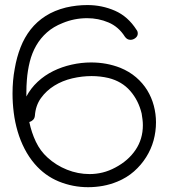

<svg xmlns="http://www.w3.org/2000/svg" viewBox="-20 -741 677 771"><path d="M443.4 -68.4Q495.1 -95.7 524.4 -139.2Q553.7 -182.6 553.7 -238.3Q553.7 -250 552.2 -261.7Q550.8 -273.4 548.8 -285.2Q536.1 -337.9 502.9 -376Q469.7 -414.1 416 -427.7Q382.8 -435.5 347.7 -435.5Q309.6 -435.5 270 -426.3Q230.5 -417 198.2 -397Q166 -377 144.5 -347.2Q123 -317.4 120.1 -276.4Q119.1 -265.6 112.3 -259.3Q105.5 -252.9 97.7 -251Q106.4 -209 124 -171.9Q141.6 -134.8 170.9 -108.4Q205.1 -77.1 249 -59.6Q293 -42 339.8 -42Q366.2 -42 392.1 -48.3Q418 -54.7 443.4 -68.4ZM462.9 -468.8Q499 -454.1 526.4 -430.7Q553.7 -407.2 571.3 -378.4Q588.9 -349.6 597.7 -316.4Q606.4 -283.2 606.4 -250Q606.4 -212.9 596.7 -177.2Q586.9 -141.6 566.9 -109.9Q546.9 -78.1 518.1 -52.7Q489.3 -27.3 451.2 -11.7Q422.9 0 393.1 5.4Q363.3 10.7 334 10.7Q272.5 10.7 216.3 -12.2Q160.2 -35.2 119.1 -83Q95.7 -110.4 78.6 -143.6Q61.5 -176.8 50.8 -213.4Q40 -250 35.2 -288.6Q30.3 -327.1 30.3 -365.2Q30.3 -418 39.1 -464.8Q46.9 -510.7 62.5 -550.8Q78.1 -590.8 103 -622.6Q127.9 -654.3 163.1 -676.8Q198.2 -699.2 245.1 -710.9Q266.6 -715.8 288.1 -718.3Q309.6 -720.7 331.1 -720.7Q389.6 -720.7 441.9 -697.8Q494.1 -674.8 528.3 -621.1Q533.2 -615.2 533.2 -606.4Q533.2 -595.7 523.9 -588.4Q514.6 -581.1 503.9 -581.1Q490.2 -581.1 481.4 -593.8Q456.1 -633.8 415.5 -650.9Q375 -668 330.1 -668Q278.3 -668 231.4 -648.4Q194.3 -633.8 168.5 -610.8Q142.6 -587.9 125.5 -558.1Q108.4 -528.3 99.6 -493.2Q90.8 -458 87.9 -419.9Q86.9 -408.2 86.4 -395.5Q85.9 -382.8 85.9 -369.1V-353.5Q103.5 -386.7 131.3 -412.6Q159.2 -438.5 193.8 -455.6Q228.5 -472.7 267.6 -481.4Q306.6 -490.2 345.7 -490.2Q377 -490.2 406.2 -484.9Q435.5 -479.5 462.9 -468.8Z"/></svg>

Font: Coming Soon
Style: Regular
Weight: 400
Designer: Dathan Boardman
Foundry: Open Window
Version: Version 1.000